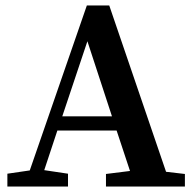

<svg xmlns="http://www.w3.org/2000/svg" viewBox="-20 -683 709 703"><path d="M208 -257H390L300 -532ZM588 -54 657 -46V0H368V-46L456 -57L407 -205H190L142 -60L229 -47V0H7V-47L89 -59L298 -663H380Z"/></svg>

Font: TypoPRO Source Serif Pro
Style: Regular
Weight: 600
Designer: Frank Grießhammer
Foundry: Adobe Systems Incorporated
Version: Version 1.017;PS 1.0;hotconv 1.0.79;makeotf.lib2.5.61930